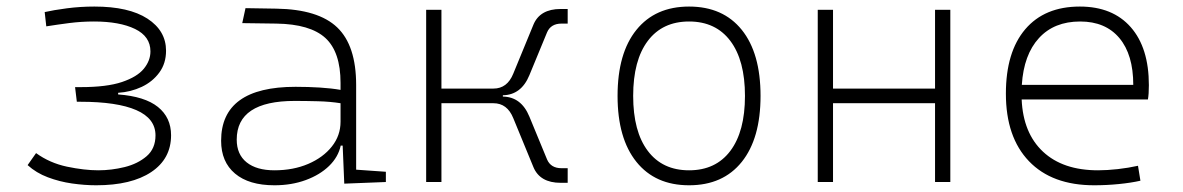

<svg xmlns="http://www.w3.org/2000/svg" viewBox="-20 -547 3556 577"><path d="M269 9.8Q234.4 9.8 196.5 4.4Q158.7 -1 123.8 -14.2Q88.9 -27.3 63 -50.8L88.4 -86.9Q129.4 -57.1 181.4 -46.1Q233.4 -35.2 275.4 -35.2Q314.9 -35.2 354.5 -44.9Q394 -54.7 420.7 -77.6Q447.3 -100.6 447.3 -140.1Q447.3 -190.9 389.6 -216.1Q332 -241.2 221.7 -241.2H210.9L205.6 -285.2H223.1Q300.8 -285.2 346.4 -300.5Q392.1 -315.9 412.1 -340.3Q432.1 -364.7 432.1 -392.6Q432.1 -437.5 385.7 -460Q339.4 -482.4 262.2 -482.4Q225.1 -482.4 188.7 -477.8Q152.3 -473.1 119.1 -467.8L114.3 -510.7Q140.1 -516.6 180.7 -522Q221.2 -527.3 263.7 -527.3Q367.2 -527.3 423.1 -491Q479 -454.6 479 -394.5Q479 -356.4 458.7 -328.9Q438.5 -301.3 405.8 -285.9Q373 -270.5 335 -268.1V-263.2Q415 -257.3 454.6 -225.6Q494.1 -193.8 494.1 -140.6Q494.1 -69.8 434.6 -30Q375 9.8 269 9.8Z M1014.6 4.9 1009.8 -109.4H1003.9Q996.6 -75.2 969 -48.3Q941.4 -21.5 898.9 -5.9Q856.4 9.8 804.7 9.8Q728 9.8 686.3 -25.4Q644.5 -60.5 644.5 -124Q644.5 -286.1 868.2 -286.1Q906.2 -286.1 941.2 -283.9Q976.1 -281.7 1003.4 -276.9V-297.9Q1003.4 -391.1 957.8 -432.9Q912.1 -474.6 810.5 -476.1L708 -477.5L717.8 -522.5L810.5 -521Q936.5 -519 993.4 -464.6Q1050.3 -410.2 1050.3 -291.5V-37.1L1139.6 -30.8V0ZM1003.4 -236.8Q972.7 -241.7 935.8 -242.7Q898.9 -243.7 865.7 -243.7Q691.4 -243.7 691.4 -127.4Q691.4 -83 721.2 -59.1Q751 -35.2 804.7 -35.2Q861.3 -35.2 906.2 -54.4Q951.2 -73.7 977.3 -106.7Q1003.4 -139.6 1003.4 -181.2Z M1260.7 0V-517.6H1306.6V-280.8H1462.9Q1504.4 -280.8 1522.5 -325.7L1583 -472.7Q1602.5 -520 1665 -520H1686V-476.1H1667.5Q1635.3 -476.1 1624 -449.7L1570.8 -320.8Q1546.4 -261.7 1491.2 -260.7V-256.8Q1546.4 -255.9 1570.8 -196.8L1624 -67.9Q1635.3 -41.5 1667.5 -41.5H1686V2.4H1665Q1602.5 2.4 1583 -44.9L1522.5 -191.9Q1504.4 -236.8 1462.9 -236.8H1306.6V0Z M2050.8 9.8Q1949.2 9.8 1892.6 -60.5Q1835.9 -130.9 1835.9 -258.8Q1835.9 -387.2 1892.6 -457.3Q1949.2 -527.3 2050.8 -527.3Q2152.8 -527.3 2209.2 -457.3Q2265.6 -387.2 2265.6 -258.8Q2265.6 -130.9 2209.2 -60.5Q2152.8 9.8 2050.8 9.8ZM2050.8 -35.2Q2130.9 -35.2 2174.8 -93.5Q2218.8 -151.9 2218.8 -258.8Q2218.8 -365.7 2174.8 -424.1Q2130.9 -482.4 2050.8 -482.4Q1970.7 -482.4 1926.8 -424.1Q1882.8 -365.7 1882.8 -258.8Q1882.8 -151.9 1926.8 -93.5Q1970.7 -35.2 2050.8 -35.2Z M2790 0V-236.8H2483.4V0H2437.5V-517.6H2483.4V-280.8H2790V-517.6H2835.9V0Z M3268.1 9.8Q3141.6 9.8 3072.3 -62.5Q3002.9 -134.8 3002.9 -265.6Q3002.9 -390.6 3061 -459Q3119.1 -527.3 3225.1 -527.3Q3323.7 -527.3 3378.2 -465.3Q3432.6 -403.3 3432.6 -291Q3432.6 -263.7 3429.7 -248H3050.3Q3054.7 -147 3114.5 -91.1Q3174.3 -35.2 3279.8 -35.2Q3307.1 -35.2 3339.4 -38.8Q3371.6 -42.5 3399.9 -48.8L3407.2 -3.9Q3379.4 2.4 3342.5 6.1Q3305.7 9.8 3268.1 9.8ZM3050.8 -292H3385.7Q3385.7 -382.8 3344 -432.6Q3302.2 -482.4 3226.1 -482.4Q3147.9 -482.4 3102.3 -432.6Q3056.6 -382.8 3050.8 -292Z"/></svg>

Font: Cascadia Code NF ExtraLight
Style: Regular
Weight: 200
Monospace: yes
Designer: Aaron Bell
Foundry: Saja Typeworks
Version: Version 2404.023; ttfautohint (v1.8.4)